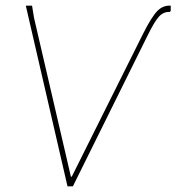

<svg xmlns="http://www.w3.org/2000/svg" viewBox="-20 -657 622 677"><path d="M218 0 71 -637H93L100 -594L230 -34H233L484 -537Q514 -597 534.5 -618Q555 -639 582 -637V-619L579 -615Q557 -616 541 -599Q525 -582 500 -531L237 0Z"/></svg>

Font: Alegreya Sans Thin
Style: Italic
Weight: 100
Italic angle: -7°
Designer: Juan Pablo del Peral
Foundry: Huerta Tipografica
Version: Version 2.007